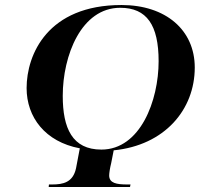

<svg xmlns="http://www.w3.org/2000/svg" viewBox="-20 -745 811 765"><path d="M174 0H498L500 -10H487C445 -10 415 -15 415 -46C415 -55 418 -75 423 -95L433 -146C636 -166 756 -308 756 -476C756 -625 641 -725 464 -725C170 -725 86 -528 86 -394C86 -278 160 -180 298 -154L283 -75C271 -18 231 -10 188 -10H175ZM384 -149C268 -149 230 -234 230 -363C230 -524 304 -714 459 -714C565 -714 612 -645 612 -501C612 -344 539 -149 384 -149Z"/></svg>

Font: Noto Serif Display SemiBold
Style: Italic
Weight: 600
Italic angle: -12°
Designer: Monotype Design Team
Foundry: Monotype Imaging Inc.
Version: Version 2.009